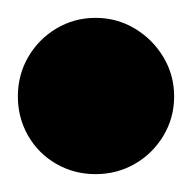

<svg xmlns="http://www.w3.org/2000/svg" viewBox="-57 -1248 215 215"><path d="M-37 -1140Q-37 -1116 -25.5 -1096Q-14 -1076 6 -1064.5Q26 -1053 50 -1053Q74 -1053 94 -1064.5Q114 -1076 126 -1096Q138 -1116 138 -1140Q138 -1164 126 -1184Q114 -1204 94 -1216Q74 -1228 50 -1228Q26 -1228 6 -1216Q-14 -1204 -25.5 -1184Q-37 -1164 -37 -1140Z"/></svg>

Font: Linefont
Style: Bold
Weight: 700
Monospace: yes
Version: Version 3.002;gftools[0.9.33]